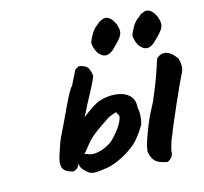

<svg xmlns="http://www.w3.org/2000/svg" viewBox="-68 -627 756 712"><g transform="rotate(-10 310.5 -271.0)"><path d="M359 -268Q392 -268 412.5 -252.5Q433 -237 433 -205Q438 -188 438 -170Q438 -156 435 -141Q405 -79 375 -58Q361 -44 334 -28Q307 -12 285 -6Q245 4 233 4Q222 4 214 0Q206 -4 195 -14Q181 -26 181 -42Q178 -20 157 -14Q134 -17 123.5 -26.5Q113 -36 113 -56Q113 -60 115 -74Q117 -81 122.5 -106Q128 -131 133 -144L155 -202Q175 -257 186.5 -286Q198 -315 208 -329L230 -385L244 -395Q269 -393 278 -382.5Q287 -372 291 -350Q290 -339 251 -249Q246 -236 241.5 -225Q237 -214 233 -205Q279 -247 298 -255Q330 -268 359 -268ZM621 -326Q621 -313 616 -302Q608 -284 577.5 -194.5Q547 -105 543 -87Q533 -62 528 -24Q530 -15 525 -5Q520 5 508 12Q478 10 463 -0.5Q448 -11 441 -38Q441 -59 446 -78Q451 -97 453 -105Q465 -150 478 -182Q481 -188 493 -218Q513 -278 523.5 -321Q534 -364 536 -373Q550 -388 566 -388Q588 -388 613 -360Q621 -341 621 -326ZM361 -186Q361 -189 357 -194Q353 -199 351 -203Q326 -193 318 -186.5Q310 -180 308 -178Q266 -145 250 -127Q234 -109 209 -70L220 -69Q227 -65 237 -65Q258 -65 283.5 -78Q309 -91 322 -109Q359 -155 361 -186ZM306 -476Q309 -487 317 -504.5Q325 -522 338 -533Q341 -535 346 -541Q351 -547 356 -548Q365 -554 373 -554Q393 -554 410 -524Q418 -506 418 -496Q418 -485 411.5 -473.5Q405 -462 390 -445Q369 -417 350 -417Q337 -417 325 -429Q316 -437 310 -453.5Q304 -470 306 -476ZM461 -476Q464 -487 472 -504.5Q480 -522 493 -533Q496 -535 501 -541Q506 -547 511 -548Q520 -554 528 -554Q548 -554 565 -524Q573 -506 573 -496Q573 -485 566.5 -473.5Q560 -462 545 -445Q524 -417 505 -417Q492 -417 480 -429Q471 -437 465 -453.5Q459 -470 461 -476Z"/></g></svg>

Font: Caveat
Style: Bold
Weight: 700
Designer: Pablo Impallari
Foundry: Pablo Impallari
Version: Version 1.500; ttfautohint (v1.6)